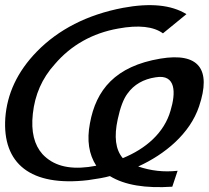

<svg xmlns="http://www.w3.org/2000/svg" viewBox="-63 -710 826 760"><path d="M725 -289C775 -437 723 -503 572 -478C393 -448 317 -354 293 -222C280 -154 289 -99 318 -54L287 -49C207 -39 147 -55 105 -100C73 -136 59 -188 67 -260C75 -334 103 -400 154 -456C218 -531 303 -579 405 -597C486 -612 545 -605 582 -578L675 -654C615 -691 531 -699 424 -679C282 -652 168 -593 83 -506C5 -426 -35 -338 -42 -243C-54 -63 57 30 286 3C322 -2 351 -7 372 -13C431 23 513 36 619 29L640 -34C585 -28 534 -34 484 -51C590 -99 689 -181 725 -289ZM423 -84C394 -118 388 -169 403 -238C413 -285 426 -319 442 -340C467 -375 505 -397 553 -404C635 -418 633 -341 612 -272C587 -184 514 -121 423 -84Z"/></svg>

Font: Gamestation Warped
Style: Italic
Weight: 400
Designer: Jonas Hecksher
Foundry: Jonas Hecksher, Playtypeª, e-types AS
Version: Version 1.003